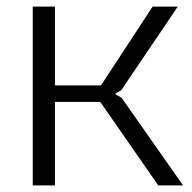

<svg xmlns="http://www.w3.org/2000/svg" viewBox="-20 -560 580 580"><path d="M79 -540H146V-302H285L441 -540H517L346 -287L329 -278V-275L347 -265L533 0H458L283 -252H146V0H79Z"/></svg>

Font: Plata Sans Light
Style: Regular
Weight: 300
Designer: Pablo Impallari, Andres Torresi, & Cristiano Sobral
Foundry: Pablo Impallari, Andres Torresi, & Cristiano Sobral
Version: Version 1.00;December 28, 2019;FontCreator 12.0.0.2547 64-bi